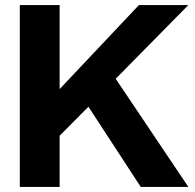

<svg xmlns="http://www.w3.org/2000/svg" viewBox="-20 -740 772 760"><path d="M58.4 -720H216V-387.4L530 -720H725.6L438 -428.2L725.6 0H537.2L330 -317.6L216 -202.6V0H58.4Z"/></svg>

Font: Aspekta Variable
Style: Regular
Weight: 400
Designer: Ivo Dolenc
Version: Version 2.100